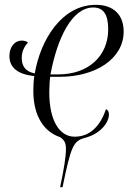

<svg xmlns="http://www.w3.org/2000/svg" viewBox="-20 -566 556 795"><path d="M229 209H239C274 38 284 18 331 5C395 -11 431 -58 431 -92C431 -105 426 -111 419 -114C397 -50 357 0 289 0C225 0 184 -69 184 -184C184 -205 186 -236 188 -248H228C376 -248 492 -323 492 -435C492 -505 450 -546 377 -546C234 -546 147 -398 124 -262C87 -269 70 -291 70 -326C70 -352 80 -373 96 -390C90 -395 80 -398 70 -398C41 -398 19 -372 19 -334C19 -285 55 -258 122 -251C119 -230 118 -209 118 -190C118 -84 163 -20 229 2C248 15 253 27 253 52C253 82 245 133 229 209ZM222 -258H189C217 -408 278 -535 366 -535C407 -535 428 -508 428 -445C428 -333 345 -258 222 -258Z"/></svg>

Font: Noto Serif Display SemiCondensed Light
Style: Italic
Weight: 300
Width: 4
Italic angle: -12°
Designer: Monotype Design Team
Foundry: Monotype Imaging Inc.
Version: Version 2.009